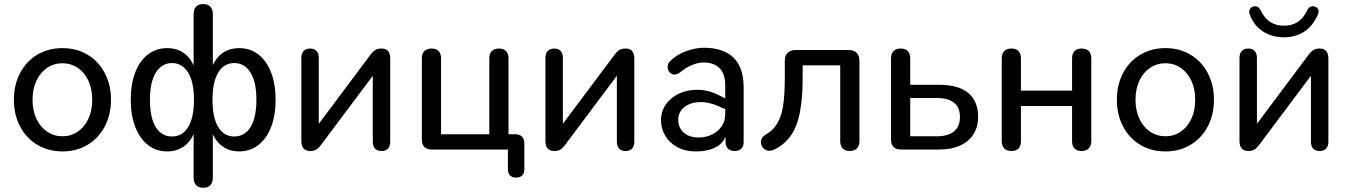

<svg xmlns="http://www.w3.org/2000/svg" viewBox="-20 -732 6601 940"><path d="M48 -243.9Q48 -316.3 78.1 -373.9Q108.3 -431.5 162.3 -463.9Q216.3 -496.4 285.7 -496.4Q355 -496.4 409.1 -463.9Q463.1 -431.5 493.2 -373.9Q523.3 -316.3 523.3 -243.9Q523.3 -170.9 493.2 -113.3Q463.1 -55.6 409.1 -23.2Q355 9.3 285.7 9.3Q216.3 9.3 162.3 -23.2Q108.3 -55.6 78.1 -113.3Q48 -170.9 48 -243.9ZM431.5 -243.9Q431.5 -296.9 412.5 -337.3Q393.5 -377.8 360.2 -400.1Q327 -422.3 285.7 -422.3Q244.3 -422.3 211.1 -400.1Q177.8 -377.8 158.5 -337.3Q139.2 -296.9 139.2 -243.9Q139.2 -190.9 158.5 -150.1Q177.8 -109.3 211.1 -87.1Q244.3 -64.8 285.7 -64.8Q327 -64.8 360.2 -87.1Q393.5 -109.3 412.5 -150.1Q431.5 -190.9 431.5 -243.9Z M928 137.7V-102.7H937.6Q922.4 -49.2 886.4 -20Q850.4 9.3 798.3 9.3Q745 9.3 704.8 -21.9Q664.6 -53 642.4 -110.4Q620.1 -167.9 620.1 -243.9Q620.1 -320.5 642.2 -377.6Q664.2 -434.8 704.6 -465.6Q745 -496.4 798.3 -496.4Q851 -496.4 887 -467Q923 -437.5 937.6 -384H928V-662.7Q928 -686.5 940.1 -699.4Q952.2 -712.3 974.7 -712.3Q997.2 -712.3 1009.6 -699.4Q1022 -686.5 1022 -662.7V-384H1011.7Q1026.4 -437.5 1062.7 -467Q1099 -496.4 1151.1 -496.4Q1204.4 -496.4 1244.6 -465.6Q1284.8 -434.8 1307 -377.6Q1329.3 -320.5 1329.3 -243.9Q1329.3 -167.3 1307.2 -110.1Q1285.1 -53 1244.8 -21.9Q1204.4 9.3 1151.1 9.3Q1099.6 9.3 1063.3 -20Q1027 -49.2 1011.7 -102.7H1022V137.7Q1022 161.8 1009.9 174.5Q997.8 187.3 974.7 187.3Q952.2 187.3 940.1 174.4Q928 161.5 928 137.7ZM929.6 -243.9Q929.6 -330.7 900.8 -377Q871.9 -423.3 822.2 -423.3Q772.2 -423.3 743.2 -377Q714.1 -330.7 714.1 -243.9Q714.1 -155.7 742.7 -109.7Q771.2 -63.8 822.2 -63.8Q872.5 -63.8 901.1 -109.7Q929.6 -155.7 929.6 -243.9ZM1235.3 -243.9Q1235.3 -330.7 1206.2 -377Q1177.2 -423.3 1126.8 -423.3Q1076.8 -423.3 1048.6 -377Q1020.4 -330.7 1020.4 -243.9Q1020.4 -155.7 1048.4 -109.7Q1076.5 -63.8 1126.8 -63.8Q1177.8 -63.8 1206.5 -109.7Q1235.3 -155.7 1235.3 -243.9Z M1455.3 -43.3V-448.6Q1455.3 -470.5 1466.8 -482.4Q1478.3 -494.4 1498.5 -494.4Q1518.8 -494.4 1529.8 -482.4Q1540.7 -470.5 1540.7 -448.6V-92.1H1515.5L1793.8 -464.1Q1803.8 -478.4 1816.1 -486.4Q1828.4 -494.4 1847.7 -494.4Q1869.2 -494.4 1879.8 -482.3Q1890.5 -470.2 1890.5 -444.4V-38.6Q1890.5 -16.7 1879.5 -4.7Q1868.6 7.3 1848.3 7.3Q1827 7.3 1816 -4.5Q1805.1 -16.3 1805.1 -38.6V-395.6H1831L1552 -23Q1541.3 -8.1 1529.4 -0.4Q1517.4 7.3 1498.8 7.3Q1477.3 7.3 1466.3 -5.1Q1455.3 -17.5 1455.3 -43.3Z M2466.6 95.3V0H2093.5Q2070.4 0 2057.9 -12.5Q2045.3 -25.1 2045.3 -48.2V-446.7Q2045.3 -469.9 2057.7 -482.1Q2070.1 -494.4 2092.7 -494.4Q2115.2 -494.4 2127.3 -482.1Q2139.3 -469.9 2139.3 -446.7V-74.8H2375.5V-446.7Q2375.5 -469.9 2387.8 -482.1Q2400.2 -494.4 2422.8 -494.4Q2445.3 -494.4 2457.4 -482.1Q2469.5 -469.9 2469.5 -446.7V-30.8L2426 -74.8H2501.5Q2523.5 -74.8 2535.3 -63.3Q2547.2 -51.8 2547.2 -29.8V95.3Q2547.2 116.3 2536.9 126.8Q2526.6 137.3 2506.9 137.3Q2487.3 137.3 2476.9 126.8Q2466.6 116.3 2466.6 95.3Z M2650.3 -43.3V-448.6Q2650.3 -470.5 2661.8 -482.4Q2673.3 -494.4 2693.5 -494.4Q2713.8 -494.4 2724.8 -482.4Q2735.7 -470.5 2735.7 -448.6V-92.1H2710.5L2988.8 -464.1Q2998.8 -478.4 3011.1 -486.4Q3023.4 -494.4 3042.7 -494.4Q3064.2 -494.4 3074.8 -482.3Q3085.5 -470.2 3085.5 -444.4V-38.6Q3085.5 -16.7 3074.5 -4.7Q3063.6 7.3 3043.3 7.3Q3022 7.3 3011 -4.5Q3000.1 -16.3 3000.1 -38.6V-395.6H3026L2747 -23Q2736.3 -8.1 2724.4 -0.4Q2712.4 7.3 2693.8 7.3Q2672.3 7.3 2661.3 -5.1Q2650.3 -17.5 2650.3 -43.3Z M3216.2 -145Q3217 -204.3 3261.5 -245.1Q3306.1 -285.9 3374.8 -291.7Q3443.6 -297.5 3511.2 -260L3544.5 -243.2L3541.5 -192.6L3505.2 -208.8Q3450.3 -234.2 3403.2 -232Q3356 -229.8 3328.2 -205.8Q3300.5 -181.7 3300.5 -146.1Q3300.5 -106.9 3327.4 -82.9Q3354.3 -58.8 3401.3 -58.8Q3431.8 -58.8 3461.3 -71.5Q3490.9 -84.1 3510.7 -110.3Q3530.6 -136.6 3530.6 -174.7V-313.7Q3530.6 -370.2 3503.5 -397.8Q3476.4 -425.3 3426.4 -426.1Q3401.7 -426.4 3371.2 -415.1Q3340.8 -403.8 3310.1 -378.1Q3288 -361.1 3269.7 -369.8Q3251.4 -378.6 3248.9 -400.1Q3246.4 -421.7 3266 -437.7Q3299.8 -469 3345.5 -483.8Q3391.1 -498.6 3428.1 -498.3Q3522.8 -497.5 3571.8 -449.1Q3620.8 -400.7 3620.8 -303.1V-36.7Q3620.8 -16.3 3609.6 -4.5Q3598.3 7.3 3577 7.3Q3555.7 7.3 3544 -4.4Q3532.2 -16 3532.2 -36V-88.9H3541.3Q3528.8 -36 3487.9 -13.2Q3447 9.6 3383.9 9.3Q3334 9.3 3295.5 -11.9Q3257 -33 3236.4 -68.3Q3215.9 -103.6 3216.2 -145Z M4093.6 -41.1V-412.3H3909.7V-351.9Q3909.7 -249 3895.8 -180Q3882 -111 3850.9 -67.1Q3819.9 -23.1 3768.7 1.1Q3743.3 12.1 3724.2 -0.8Q3705.1 -13.7 3705.4 -36.6Q3705.7 -59.5 3729.6 -73.3Q3765.7 -94.2 3786.1 -129Q3806.5 -163.7 3814.4 -217.2Q3822.3 -270.7 3822.3 -354.8V-433.9Q3822.3 -459.7 3836.1 -473.4Q3849.8 -487.1 3875.5 -487.1H4134.4Q4160.2 -487.1 4173.9 -473.4Q4187.6 -459.7 4187.6 -433.9V-41.1Q4187.6 -17.9 4175.2 -5.3Q4162.8 7.3 4140.3 7.3Q4117.7 7.3 4105.7 -5.3Q4093.6 -17.9 4093.6 -41.1Z M4342.3 -48.2V-446.7Q4342.3 -469.9 4354.7 -482.1Q4367.1 -494.4 4389.7 -494.4Q4412.2 -494.4 4424.3 -482.1Q4436.3 -469.9 4436.3 -446.7V-316.9H4578Q4672.1 -316.9 4720.4 -276.7Q4768.8 -236.4 4768.8 -160Q4768.8 -110.8 4745.9 -74.8Q4723.1 -38.8 4680.4 -19.4Q4637.7 0 4578 0H4390.5Q4367.3 0 4354.8 -12.5Q4342.3 -24.9 4342.3 -48.2ZM4679.7 -159.4Q4679.7 -206.4 4650.7 -229.2Q4621.6 -252.1 4566.9 -252.1H4436.3V-64.8H4566.9Q4621 -64.8 4650.3 -88.6Q4679.7 -112.4 4679.7 -159.4Z M4884.3 -41.1V-446.7Q4884.3 -469.9 4896.7 -482.1Q4909.1 -494.4 4931.7 -494.4Q4954.2 -494.4 4966.3 -482.1Q4978.3 -469.9 4978.3 -446.7V-288.4H5228.7V-446.7Q5228.7 -469.9 5240.8 -482.1Q5252.9 -494.4 5275.4 -494.4Q5297.9 -494.4 5310.3 -482.1Q5322.7 -469.9 5322.7 -446.7V-41.1Q5322.7 -17.9 5310.3 -5.3Q5297.9 7.3 5275.4 7.3Q5252.9 7.3 5240.8 -5.3Q5228.7 -17.9 5228.7 -41.1V-213.2H4978.3V-41.1Q4978.3 -17.5 4966.6 -5.1Q4954.8 7.3 4931.7 7.3Q4909.1 7.3 4896.7 -5.3Q4884.3 -17.9 4884.3 -41.1Z M5448 -243.9Q5448 -316.3 5478.1 -373.9Q5508.3 -431.5 5562.3 -463.9Q5616.3 -496.4 5685.7 -496.4Q5755 -496.4 5809.1 -463.9Q5863.1 -431.5 5893.2 -373.9Q5923.3 -316.3 5923.3 -243.9Q5923.3 -170.9 5893.2 -113.3Q5863.1 -55.6 5809.1 -23.2Q5755 9.3 5685.7 9.3Q5616.3 9.3 5562.3 -23.2Q5508.3 -55.6 5478.1 -113.3Q5448 -170.9 5448 -243.9ZM5831.5 -243.9Q5831.5 -296.9 5812.5 -337.3Q5793.5 -377.8 5760.2 -400.1Q5727 -422.3 5685.7 -422.3Q5644.3 -422.3 5611.1 -400.1Q5577.8 -377.8 5558.5 -337.3Q5539.2 -296.9 5539.2 -243.9Q5539.2 -190.9 5558.5 -150.1Q5577.8 -109.3 5611.1 -87.1Q5644.3 -64.8 5685.7 -64.8Q5727 -64.8 5760.2 -87.1Q5793.5 -109.3 5812.5 -150.1Q5831.5 -190.9 5831.5 -243.9Z M6048.3 -43.3V-448.6Q6048.3 -470.5 6059.8 -482.4Q6071.3 -494.4 6091.5 -494.4Q6111.8 -494.4 6122.8 -482.4Q6133.7 -470.5 6133.7 -448.6V-92.1H6108.5L6386.8 -464.1Q6396.8 -478.4 6409.1 -486.4Q6421.4 -494.4 6440.7 -494.4Q6462.2 -494.4 6472.8 -482.3Q6483.5 -470.2 6483.5 -444.4V-38.6Q6483.5 -16.7 6472.5 -4.7Q6461.6 7.3 6441.3 7.3Q6420 7.3 6409 -4.5Q6398.1 -16.3 6398.1 -38.6V-395.6H6424L6145 -23Q6134.3 -8.1 6122.4 -0.4Q6110.4 7.3 6091.8 7.3Q6070.3 7.3 6059.3 -5.1Q6048.3 -17.5 6048.3 -43.3ZM6099.3 -658.9Q6093.4 -673.9 6097.8 -684.7Q6102.1 -695.4 6114.5 -699.7Q6126.9 -703.9 6136.5 -698.8Q6146.2 -693.8 6153.3 -678.8Q6170.7 -642.7 6198.7 -624.4Q6226.7 -606.2 6265.9 -606.2Q6305.1 -606.2 6333 -624.2Q6360.8 -642.3 6378.5 -678.8Q6385.6 -693.8 6395.3 -698.8Q6404.9 -703.9 6417.3 -699.7Q6430.3 -695.4 6434.4 -684.7Q6438.4 -673.9 6431.3 -658.9Q6407.2 -604.1 6364.8 -576.8Q6322.4 -549.5 6265.9 -549.5Q6208.1 -549.5 6163.9 -577.6Q6119.7 -605.8 6099.3 -658.9Z"/></svg>

Font: SN Pro Thin
Style: Regular
Weight: 200
Designer: Tobias Whetton
Foundry: Supernotes
Version: Version 1.003;Glyphs 3.3 (3324)